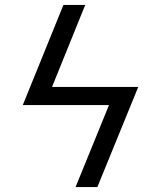

<svg xmlns="http://www.w3.org/2000/svg" viewBox="-20 -755 640 775"><path d="M285 0 420 -331H72L236 -735H324L190 -404H538L373 0Z"/></svg>

Font: Iosevka Aile Oblique
Style: Regular
Weight: 400
Italic angle: -9°
Designer: Belleve Invis
Foundry: Belleve Invis
Version: Version 31.1.0; ttfautohint (v1.8.4)